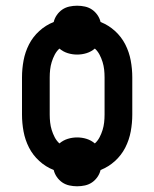

<svg xmlns="http://www.w3.org/2000/svg" viewBox="-20 -601 540 672"><path d="M250 51Q236 51 222.5 48Q209 45 198 37.5Q187 30 179 18.5Q171 7 168 -6Q140 -17 117.5 -37.5Q95 -58 81.5 -84.5Q68 -111 62.5 -140.5Q57 -170 57 -200V-330Q57 -360 62.5 -389.5Q68 -419 81.5 -445.5Q95 -472 117.5 -492.5Q140 -513 168 -524Q171 -537 179 -548.5Q187 -560 198 -567.5Q209 -575 222.5 -578Q236 -581 250 -581Q264 -581 277.5 -578Q291 -575 302 -567.5Q313 -560 321 -548.5Q329 -537 332 -524Q360 -513 382.5 -492.5Q405 -472 418.5 -445.5Q432 -419 437.5 -389.5Q443 -360 443 -330V-200Q443 -170 437.5 -140.5Q432 -111 418.5 -84.5Q405 -58 382.5 -37.5Q360 -17 332 -6Q329 7 321 18.5Q313 30 302 37.5Q291 45 277.5 48Q264 51 250 51ZM188 -99Q201 -110 217 -115Q233 -120 250 -120Q267 -120 283 -115Q299 -110 312 -99Q322 -108 328.5 -120.5Q335 -133 339 -146Q343 -159 344.5 -172.5Q346 -186 346 -200V-330Q346 -344 344.5 -357.5Q343 -371 339 -384Q335 -397 328.5 -409.5Q322 -422 312 -431Q299 -420 283 -415Q267 -410 250 -410Q233 -410 217 -415Q201 -420 188 -431Q178 -422 171.5 -409.5Q165 -397 161 -384Q157 -371 155.5 -357.5Q154 -344 154 -330V-200Q154 -186 155.5 -172.5Q157 -159 161 -146Q165 -133 171.5 -120.5Q178 -108 188 -99Z"/></svg>

Font: Iosevka Slab Semibold
Style: Regular
Weight: 600
Monospace: yes
Designer: Belleve Invis
Foundry: Belleve Invis
Version: Version 11.1.1; ttfautohint (v1.8.3)